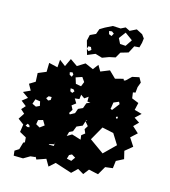

<svg xmlns="http://www.w3.org/2000/svg" viewBox="-117 -871 877 991"><g transform="rotate(15 321.0 -375.5)"><path d="M265 -3 234 25 213 -11 164 6 139 -40 86 -38 82 -90 46 -110 52 -151 21 -174 42 -206 21 -225 40 -246 12 -268 40 -290 7 -313 44 -330 26 -362 57 -381 55 -427 98 -445 99 -493 146 -482 149 -523 182 -498 202 -541 241 -514 281 -539 325 -520 347 -549 365 -518 412 -537 448 -502 491 -513 510 -473 554 -470 560 -427 597 -412 588 -373 628 -362 598 -334 627 -315 602 -290 635 -260 602 -230 630 -187 591 -155 601 -113 562 -93 557 -53 517 -48 491 -3 440 -14 417 16 385 -3 355 26ZM235 -467 228 -477 214 -474 217 -461 230 -454ZM283 -467 250 -456 260 -424 289 -419 299 -444ZM480 -432 428 -408 435 -362 475 -342 505 -381ZM255 -394 240 -395 242 -380 254 -374 263 -385ZM358 -152 355 -175 373 -189 364 -210 376 -229 358 -250 377 -270 358 -290 375 -311 360 -328 368 -350 341 -351V-377L321 -363L301 -377L298 -353L274 -350L288 -327L267 -311L278 -290L265 -270L282 -250L266 -229L277 -210L269 -189L291 -177L284 -152L309 -167ZM157 -326H141L131 -313L144 -304L156 -310ZM510 -317 504 -312 506 -306 512 -305 515 -311ZM105 -289 79 -293 70 -267 91 -257 110 -266ZM512 -229 451 -242 409 -168 486 -113 547 -173ZM145 -200 120 -193 116 -170 137 -158 160 -175ZM83 -156 73 -161 65 -149 77 -144 87 -146ZM237 -126 213 -157 173 -134 183 -85H233ZM355 -55 335 -67 321 -60 315 -39 340 -34ZM46 17 43 -9 65 -23 76 -61 113 -76 118 -110 151 -117 168 -153 202 -174 213 -209 247 -224 262 -259 295 -277 304 -302 328 -313 338 -341 365 -354 382 -390 416 -411 431 -451 469 -470 477 -498 504 -508 531 -534 568 -542 582 -517 572 -490 569 -460 539 -455 537 -428 510 -422 500 -393 472 -381 467 -348 435 -339 428 -305 395 -295 388 -266 360 -256 350 -225 320 -212 309 -184 282 -171 268 -138 237 -120 233 -94 207 -88 194 -49 156 -31V-5L130 -2L96 18ZM257 -655 264 -686 294 -700 304 -728 329 -743 367 -762 409 -760 433 -772 457 -760 491 -777 524 -760 538 -741 535 -717 528 -691 501 -689 481 -651 440 -639 423 -609 390 -602 355 -589 318 -600 277 -583 268 -614V-615ZM481 -716 440 -746 413 -710 427 -682 457 -680ZM370 -734 355 -732 359 -716 374 -710 382 -725ZM286 -628H272L268 -615V-614L279 -604L292 -614Z"/></g></svg>

Font: Rubik Gemstones
Style: Regular
Weight: 400
Designer: Hubert and Fischer, NaN
Foundry: Hubert and Fischer, NaN
Version: Version 2.200